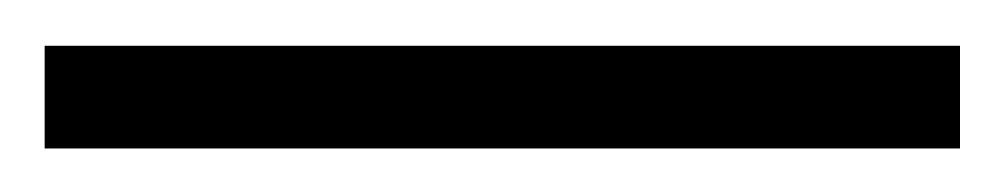

<svg xmlns="http://www.w3.org/2000/svg" viewBox="-20 68 450 86"><path d="M0 88.5H410V134.5H0Z"/></svg>

Font: Newsreader Caption Light
Style: Regular
Weight: 300
Designer: Hugues Gentile
Foundry: Production Type
Version: Version 1.001